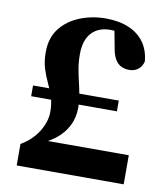

<svg xmlns="http://www.w3.org/2000/svg" viewBox="-75 -710 679 774"><g transform="rotate(10 264.5 -323.0)"><path d="M54 -285V-329H405V-285ZM45 0V-88Q76 -106 97 -130Q118 -154 129.5 -181.5Q141 -209 141 -236Q141 -271 132 -298Q123 -325 111 -350Q99 -375 90 -404Q81 -433 81 -470Q81 -529 111 -567.5Q141 -606 190.5 -626Q240 -646 297 -646Q351 -646 391 -629Q431 -612 454 -580Q477 -548 481 -502Q475 -480 460 -469Q445 -458 424 -458Q408 -458 393 -464.5Q378 -471 367 -488.5Q356 -506 351 -539L336 -618L409 -585Q379 -596 359.5 -600Q340 -604 323 -604Q273 -604 245.5 -573.5Q218 -543 218 -486Q218 -453 223 -425.5Q228 -398 234 -373Q240 -348 244.5 -323Q249 -298 249 -273Q249 -231 231.5 -197Q214 -163 182 -138.5Q150 -114 105 -98L129 -135V-119H483V0Z"/></g></svg>

Font: Source Serif 4 36pt
Style: Bold
Weight: 700
Designer: Frank Grießhammer
Foundry: Adobe Systems Incorporated
Version: Version 4.004;hotconv 1.0.116;makeotfexe 2.5.65601